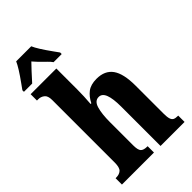

<svg xmlns="http://www.w3.org/2000/svg" viewBox="-289 -1047 1136 1136"><g transform="rotate(-45 279.0 -479.0)"><path d="M17 -53H21Q49 -53 64 -67Q79 -81 79 -122V-646Q79 -681 62 -694Q45 -707 25 -707H13V-760H228V-585Q228 -528 223 -468H229Q247 -505 275.5 -527Q304 -549 353 -549Q422 -549 455 -503Q488 -457 488 -356V-123Q488 -93 493 -78Q498 -63 508.5 -58Q519 -53 539 -53H541V0H340V-330Q340 -396 327 -430Q314 -464 286 -464Q253 -464 240.5 -422Q228 -380 228 -309V-118Q228 -78 240 -65.5Q252 -53 282 -53H285V0H17ZM-5 -811 18 -843Q75 -922 90 -958H216Q231 -922 288 -843L311 -811V-798H243Q235 -810 218.5 -826Q202 -842 197 -847Q189 -855 174.5 -870Q160 -885 153 -894L114 -853Q72 -808 64 -798H-5Z"/></g></svg>

Font: Noto Serif CondExtraBold
Style: Regular
Weight: 800
Width: 3
Designer: Monotype Design Team
Foundry: Monotype Imaging Inc.
Version: Version 1.001